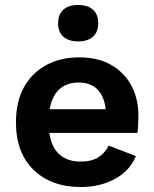

<svg xmlns="http://www.w3.org/2000/svg" viewBox="-20 -740 618 770"><path d="M304 10Q186 10 115 -58.5Q44 -127 44 -250Q44 -332 76 -390Q108 -448 165.5 -479Q223 -510 297 -510Q373 -510 426 -479.5Q479 -449 507 -396.5Q535 -344 535 -277Q535 -257 534 -239Q533 -221 531 -207H178Q186 -149 218.5 -120.5Q251 -92 303 -92Q347 -92 374 -109Q401 -126 416 -156L525 -114Q501 -55 441 -22.5Q381 10 304 10ZM296 -409Q199 -409 179 -302H404Q398 -354 370.5 -381.5Q343 -409 296 -409ZM293 -720Q332 -720 353 -701Q374 -682 374 -647Q374 -612 353 -593Q332 -574 293 -574Q255 -574 234 -593Q213 -612 213 -647Q213 -682 234 -701Q255 -720 293 -720Z"/></svg>

Font: Work Sans SemiBold
Style: Regular
Weight: 600
Designer: Wei Huang
Foundry: Wei Huang
Version: Version 2.010; ttfautohint (v1.8.3)